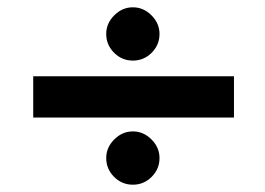

<svg xmlns="http://www.w3.org/2000/svg" viewBox="-20 -538 727 526"><path d="M271 -445Q271 -474 293 -496Q315 -518 344 -518Q373 -518 395 -496Q417 -474 417 -445Q417 -415 395.5 -393.5Q374 -372 344 -372Q314 -372 292.5 -393.5Q271 -415 271 -445ZM71 -329H621V-216H71ZM271 -105Q271 -134 293 -156Q315 -178 344 -178Q373 -178 395 -156Q417 -134 417 -105Q417 -75 395.5 -53.5Q374 -32 344 -32Q314 -32 292.5 -53.5Q271 -75 271 -105Z"/></svg>

Font: Oakes Grotesk Bold
Style: Italic
Weight: 700
Italic angle: -8°
Designer: Samuel Oakes
Foundry: Samuel Oakes
Version: Version 1.000;PS 001.000;hotconv 1.0.88;makeotf.lib2.5.64775